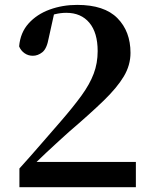

<svg xmlns="http://www.w3.org/2000/svg" viewBox="-20 -777 634 797"><path d="M60.6 0V-77.6Q106.8 -128.6 149.9 -178.6Q193.1 -228.6 230.1 -270.9Q284.6 -333.7 318.5 -380.6Q352.5 -427.5 368.9 -471Q385.4 -514.4 385.4 -564.9Q385.4 -641.3 350.9 -682.6Q316.4 -723.8 255.2 -723.8Q232 -723.8 208.1 -718Q184.2 -712.2 158.3 -698.2L205.3 -723.2L182.1 -618.4Q174.4 -575 155.8 -560.2Q137.2 -545.5 116.3 -545.5Q96.8 -545.5 81.6 -556.3Q66.4 -567.1 59.4 -584.4Q64.3 -641.5 98.7 -679.7Q133.1 -717.9 186.3 -737.3Q239.5 -756.7 300.4 -756.7Q413.2 -756.7 467.4 -701.6Q521.7 -646.6 521.7 -557.6Q521.7 -506.3 493.9 -459.8Q466.1 -413.2 409.8 -358.7Q353.4 -304.2 266.1 -229.4Q248.9 -214.1 224.4 -191.7Q199.8 -169.4 171.4 -142.7Q143 -116 113.9 -87.7L124.8 -123.3V-104.9H544V0Z"/></svg>

Font: Noto Serif SC
Style: Regular
Weight: 200
Designer: Ryoko NISHIZUKA 西塚涼子 (kana & ideographs); Frank Grießhammer (Latin, Greek & Cyrillic); Wenlong ZHANG 张文龙 (bopomofo); San
Foundry: Adobe
Version: Version 2.001;hotconv 1.1.0;makeotfexe 2.6.0